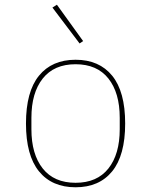

<svg xmlns="http://www.w3.org/2000/svg" viewBox="-20 -781 640 813"><path d="M300 12Q200 12 145 -55.5Q90 -123 90 -258Q90 -393 145 -460.5Q200 -528 300 -528Q400 -528 455 -460.5Q510 -393 510 -258Q510 -123 455 -55.5Q400 12 300 12ZM300 -7Q391 -7 439 -67.5Q487 -128 487 -234V-282Q487 -388 439 -448.5Q391 -509 300 -509Q209 -509 161 -448.5Q113 -388 113 -282V-234Q113 -128 161 -67.5Q209 -7 300 -7ZM202 -749 221 -761 332 -607 317 -597Z"/></svg>

Font: IBM Plex Mono Thin
Style: Regular
Weight: 100
Monospace: yes
Designer: Mike Abbink, Paul van der Laan, Pieter van Rosmalen
Foundry: Bold Monday
Version: Version 2.3